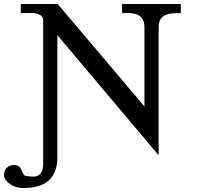

<svg xmlns="http://www.w3.org/2000/svg" viewBox="-34 -747 995 961"><path d="M253 -571V54Q244 194 85 194H84Q33 194 0 161Q-14 147 -14 127Q-14 107 0 93Q14 79 36 79Q58 79 68 93Q84 131 92 133Q116 137 131 137Q183 137 182 72V-652Q178 -675 135 -682H70V-727H255L689 -214V-612Q689 -682 605 -682H577V-727H871V-681H845Q760 -681 760 -612V30Z"/></svg>

Font: Sawarabi Mincho
Style: Regular
Weight: 400
Version: Version 1.00